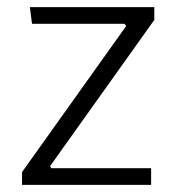

<svg xmlns="http://www.w3.org/2000/svg" viewBox="-20 -520 493 540"><path d="M335 -447 330 -453H70L64 -500H414V-464L121 -53L124 -47H405V0H42V-36Z"/></svg>

Font: Changa ExtraLight ExtraLight
Style: Regular
Weight: 250
Version: Version 3.002; ttfautohint (v1.8.2)